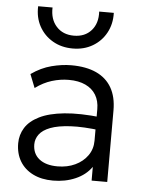

<svg xmlns="http://www.w3.org/2000/svg" viewBox="-54 -797 642 857"><g transform="rotate(5 267.0 -369.0)"><path d="M215.5 15Q163.5 15 125.5 -4Q87.5 -23 67 -57.2Q46.5 -91.5 46.5 -137.5Q46.5 -175.5 66.2 -207.2Q86 -239 128.8 -260.2Q171.5 -281.5 240.5 -288.5Q309.5 -295.5 408.5 -284.5L411 -226Q329.5 -236.5 273.2 -233.5Q217 -230.5 183 -217.5Q149 -204.5 133.8 -184Q118.5 -163.5 118.5 -139Q118.5 -97 148 -73.5Q177.5 -50 230 -50Q274 -50 309 -66.5Q344 -83 364.5 -112Q385 -141 385 -178.5V-320Q385 -357 369 -383.5Q353 -410 322.2 -424.5Q291.5 -439 247.5 -439Q209.5 -439 171.8 -427.5Q134 -416 98 -389.5L74 -450Q118 -481 164.5 -493Q211 -505 253 -505Q319.5 -505 365 -484Q410.5 -463 434 -422Q457.5 -381 457.5 -320.5V0H387.5V-61.5Q361.5 -24.5 316 -4.8Q270.5 15 215.5 15ZM252 -580Q201 -580 162 -602.8Q123 -625.5 101.5 -664.8Q80 -704 82 -754.5H146.5Q144.5 -702 173.5 -669.8Q202.5 -637.5 252 -637.5Q301.5 -637.5 330 -669.8Q358.5 -702 355.5 -754.5H421Q422.5 -704.5 401 -665Q379.5 -625.5 340.8 -602.8Q302 -580 252 -580Z"/></g></svg>

Font: Geologica Roman ExtraLight
Style: Regular
Weight: 250
Designer: Sindre Bremnes, Frode Helland
Foundry: Monokrom Skriftforlag AS
Version: Version 1.010;gftools[0.9.28]